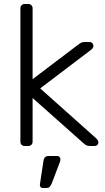

<svg xmlns="http://www.w3.org/2000/svg" viewBox="-20 -730 527 960"><path d="M459 -40Q472 -28 472 -20Q472 -11 466.5 -5.5Q461 0 452 0H436Q421 0 414 -2.5Q407 -5 394 -17L143 -240V-22Q143 -12 137 -6Q131 0 121 0H104Q94 0 88 -6Q82 -12 82 -22V-688Q82 -698 88 -704Q94 -710 104 -710H121Q131 -710 137 -704Q143 -698 143 -688V-334L366 -503Q382 -515 388 -517.5Q394 -520 408 -520H427Q436 -520 441.5 -514.5Q447 -509 447 -500Q447 -489 434 -480L181 -288ZM222 50H267Q274 50 278 55Q282 60 282 66Q282 75 278 84L238 189Q233 200 227.5 205Q222 210 212 210H194Q186 210 182 204Q178 198 180 189L197 77Q200 50 222 50Z"/></svg>

Font: Rubik
Style: Regular
Weight: 300
Designer: Hubert & Fischer
Foundry: Hubert & Fischer
Version: Version 1.100